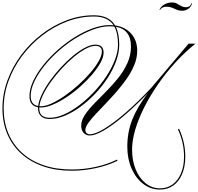

<svg xmlns="http://www.w3.org/2000/svg" viewBox="-104 -1018 1618 1570"><path d="M1401 262Q1401 147 1351 40L1360 35Q1411 144 1411 263Q1411 344 1385.5 404.5Q1360 465 1313.5 498.5Q1267 532 1204 532Q1128 532 1067.5 486Q1007 440 972 360.5Q937 281 937 181Q937 62 978 -41Q1019 -144 1104 -255Q1000 -148 908.5 -70.5Q817 7 745.5 48.5Q674 90 630 90Q599 90 579.5 68Q560 46 560 10Q560 -33 589.5 -77.5Q619 -122 665 -169.5Q711 -217 763.5 -269.5Q816 -322 862 -379.5Q908 -437 937.5 -501.5Q967 -566 967 -638Q967 -777 843 -799Q871 -743 871 -652Q871 -589 846 -519.5Q821 -450 777 -382Q733 -314 676 -253.5Q619 -193 555 -146Q491 -99 426.5 -72Q362 -45 302 -45Q256 -45 231.5 -68Q207 -91 207 -133Q207 -137 207 -141Q137 -153 137 -232Q137 -290 167 -354.5Q197 -419 249 -484.5Q301 -550 367.5 -609Q434 -668 507.5 -714Q581 -760 654.5 -786.5Q728 -813 793 -813Q809 -813 825 -811Q778 -883 664 -883Q551 -883 443.5 -842Q336 -801 242 -728.5Q148 -656 77 -561Q6 -466 -34 -356.5Q-74 -247 -74 -132Q-74 -18 -35 74Q4 166 77 232Q150 298 252.5 333Q355 368 482 368Q581 368 677.5 347Q774 326 853 287L856 297Q776 336 678 357Q580 378 482 378Q353 378 249 342Q145 306 70.5 239Q-4 172 -44 78Q-84 -16 -84 -132Q-84 -248 -43.5 -359.5Q-3 -471 69 -567.5Q141 -664 236 -737Q331 -810 440 -851.5Q549 -893 664 -893Q788 -893 837 -810Q920 -798 969 -742.5Q1018 -687 1018 -603Q1018 -546 995 -489Q972 -432 934 -377Q896 -322 851 -270.5Q806 -219 761 -172Q716 -125 678 -84.5Q640 -44 617 -11Q594 22 594 45Q594 61 604 70.5Q614 80 630 80Q675 80 751.5 33Q828 -14 926.5 -99.5Q1025 -185 1134 -301L1438 -661H1494Q1407 -591 1329 -505.5Q1251 -420 1186.5 -326.5Q1122 -233 1075 -139.5Q1028 -46 1002 42Q976 130 976 205Q976 296 1005.5 367.5Q1035 439 1087 480.5Q1139 522 1204 522Q1264 522 1308 489.5Q1352 457 1376.5 398.5Q1401 340 1401 262ZM217 -133Q217 -55 303 -55Q358 -55 420 -82.5Q482 -110 544.5 -157.5Q607 -205 664 -265.5Q721 -326 765 -393Q809 -460 835 -527Q861 -594 861 -652Q861 -746 831 -801Q813 -803 793 -803Q730 -803 658 -776.5Q586 -750 513.5 -705Q441 -660 375 -601.5Q309 -543 258 -479Q207 -415 177 -351.5Q147 -288 147 -232Q147 -162 208 -151Q213 -194 239 -248Q265 -302 305.5 -358.5Q346 -415 394.5 -467.5Q443 -520 494 -562Q545 -604 592 -628.5Q639 -653 676 -653Q743 -653 743 -588Q743 -551 717 -504Q691 -457 647.5 -406.5Q604 -356 550 -308Q496 -260 438 -222Q380 -184 326 -161.5Q272 -139 230 -139Q223 -139 217 -140Q217 -136 217 -133ZM676 -643Q641 -643 595.5 -618.5Q550 -594 500 -552.5Q450 -511 402 -459Q354 -407 314 -351.5Q274 -296 248.5 -243.5Q223 -191 218 -150Q224 -149 230 -149Q268 -149 319 -172.5Q370 -196 426 -235Q482 -274 536 -322.5Q590 -371 633.5 -421.5Q677 -472 703 -518Q729 -564 729 -597Q729 -643 676 -643ZM1203 -935 1201 -941Q1215 -969 1243.5 -983.5Q1272 -998 1303 -998Q1326 -998 1343.5 -988Q1361 -978 1378.5 -968.5Q1396 -959 1417 -959Q1430 -959 1443 -965.5Q1456 -972 1461 -994L1465 -988Q1460 -964 1437 -947Q1414 -930 1383 -930Q1360 -930 1341.5 -938.5Q1323 -947 1303 -955Q1283 -963 1256 -963Q1220 -963 1203 -935Z"/></svg>

Font: Ballet 16pt
Style: Regular
Weight: 400
Designer: Maximiliano R. Sproviero
Foundry: Omnibus-Type
Version: Version 1.100; ttfautohint (v1.8.3)